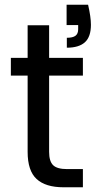

<svg xmlns="http://www.w3.org/2000/svg" viewBox="-20 -793 407 813"><path d="M353 -773Q365 -721 365 -688Q365 -637 339.5 -614Q314 -591 263 -591V-633Q288 -633 299.5 -641.5Q311 -650 311 -669V-687H262V-773ZM188 -548H331V-473H188V-150Q188 -110 205 -93.5Q222 -77 264 -77H331V0H249Q173 0 135 -35Q97 -70 97 -150V-473H26V-548H97V-686H188Z"/></svg>

Font: A Bank Premium Regular
Style: Regular
Weight: 400
Designer: Ninad Kale (Devanagari), Jonny Pinhorn (Latin), Htun Naung (Myanmar)
Foundry: Indian Type Foundry
Version: 4.004